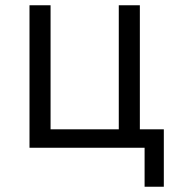

<svg xmlns="http://www.w3.org/2000/svg" viewBox="-20 -561 670 729"><path d="M529 148V0H92V-541H172V-70H431V-541H511V-70H602V148Z"/></svg>

Font: IBM Plex Sans SC
Style: Regular
Weight: 400
Designer: Mike Abbink; Paul van der Laan; Pieter van Rosmalen; Eunyou Noh; Wujin Sim; Chorong Kim; Dohee Lee; Yejin We; Jinhee Kim
Foundry: Sandoll Inc.
Version: Version 1.000